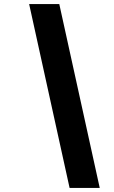

<svg xmlns="http://www.w3.org/2000/svg" viewBox="-20 -720 563 949"><path d="M324 209 124 -700H273L473 209Z"/></svg>

Font: Red Hat Text VF
Style: Italic
Weight: 400
Italic angle: -12°
Designer: Pentagram, MCKL
Foundry: Pentagram, MCKL
Version: Version 1.023